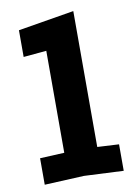

<svg xmlns="http://www.w3.org/2000/svg" viewBox="-81 -755 592 814"><g transform="rotate(-10 215.0 -348.0)"><path d="M45 4V-110L150 -115V-554L51 -545V-660L292 -700V-115L385 -110V4L215 -4Z"/></g></svg>

Font: Tektur SemiBold
Style: Regular
Weight: 600
Designer: Adam Jagosz
Foundry: Adam Jagosz
Version: Version 1.005;gftools[0.9.30]